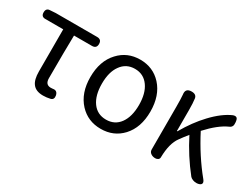

<svg xmlns="http://www.w3.org/2000/svg" viewBox="-60 -958 1765 1371"><g transform="rotate(30 823.0 -272.0)"><path d="M322 13Q262 13 236 -22Q211 -54 211 -122V-469H63Q29 -469 29 -504Q29 -539 61 -540L107 -543H296H448Q485 -543 485 -506Q485 -469 448 -469H300Q297 -346 297 -116Q297 -63 342 -63Q354 -63 359 -64Q394 -71 402 -34Q408 -1 381 6Q351 13 322 13Z M797 13Q691 13 622 -61Q549 -140 549 -271Q549 -404 622 -482Q691 -557 797 -557Q903 -557 972 -482Q1044 -403 1044 -271Q1044 -139 972 -61Q903 13 797 13ZM797 -63Q869 -63 909.5 -119Q950 -175 950 -271Q950 -367 910 -423Q869 -481 797 -481Q725 -481 684 -423Q644 -368 644 -271.5Q644 -175 684.5 -119Q725 -63 797 -63Z M1530 -14Q1436 -132 1368 -267Q1340 -232 1317 -200Q1274 -142 1272 -28V-26Q1272 -14 1262.5 -7Q1253 0 1240 0Q1218 0 1203 -11Q1187 -22 1187 -42V-197V-394Q1187 -458 1184 -492Q1176 -543 1228 -543Q1267 -543 1272 -512Q1277 -477 1277 -416V-246H1281Q1342 -352 1414 -428Q1493 -512 1568 -544Q1589 -551 1599 -541Q1607 -533 1609 -508Q1611 -488 1606 -478Q1600 -465 1584 -459Q1510 -426 1424 -332Q1507 -171 1611 -44Q1628 -24 1622 -10.5Q1616 3 1588 6H1585Q1569 7 1553.5 1Q1538 -5 1530 -14Z"/></g></svg>

Font: GenSenRounded JP R
Style: Regular
Weight: 400
Version: Version 1.501;PS 1;hotconv 16.6.51;makeotf.lib2.5.65220